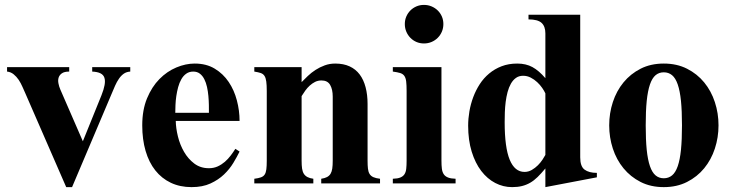

<svg xmlns="http://www.w3.org/2000/svg" viewBox="-20 -748 2987 783"><path d="M511.2 -456.1V-474.1H356V-456.1Q377.4 -455.1 389.6 -449Q401.9 -442.9 405.8 -430.9Q409.7 -418.9 406.5 -401.1Q403.3 -383.3 394 -359.9L317.9 -171.9L226.1 -382.8Q220.7 -395 218.3 -408.2Q215.8 -421.4 219.2 -431.9Q222.7 -442.4 232.7 -449.2Q242.7 -456.1 262.2 -456.1V-474.1H8.8V-456.1Q23.9 -454.6 35.6 -445.1Q47.4 -435.5 56.2 -422.4Q64.9 -409.2 71.3 -394.5Q77.6 -379.9 83 -368.2L250 15.1H273.9L434.1 -362.8Q441.9 -381.8 449.2 -398.2Q456.5 -414.6 465.1 -427Q473.6 -439.5 484.6 -447.3Q495.6 -455.1 511.2 -456.1Z M957 -129.9 939.9 -141.1Q931.2 -127.4 920.7 -113.5Q910.2 -99.6 897 -88.1Q883.8 -76.7 867.7 -69.3Q851.6 -62 832 -62Q797.4 -62 772.2 -81.1Q747.1 -100.1 730.5 -128.9Q713.9 -157.7 705.6 -191.4Q697.3 -225.1 696.8 -254.9H957Q957 -296.9 946 -338.6Q935.1 -380.4 912.6 -413.8Q890.1 -447.3 855.7 -468Q821.3 -488.8 773.9 -488.8Q737.3 -488.8 699.2 -472.9Q661.1 -457 630.1 -425.5Q599.1 -394 579.6 -346.9Q560.1 -299.8 560.1 -236.8Q560.1 -179.2 573.7 -132.6Q587.4 -85.9 613.3 -53.2Q639.2 -20.5 676.5 -2.7Q713.9 15.1 761.2 15.1Q806.2 15.1 838.4 0.2Q870.6 -14.6 893.6 -36.6Q916.5 -58.6 931.6 -83.7Q946.8 -108.9 957 -129.9ZM832 -288.1H694.8Q694.8 -301.8 695.6 -319.6Q696.3 -337.4 699 -356Q701.7 -374.5 706.5 -392.6Q711.4 -410.6 719.5 -424.8Q727.5 -439 739.5 -447.5Q751.5 -456.1 768.1 -456.1Q784.2 -456.1 795.2 -447.5Q806.2 -439 813.2 -425Q820.3 -411.1 824.2 -393.3Q828.1 -375.5 829.8 -356.7Q831.5 -337.9 831.8 -320.1Q832 -302.2 832 -288.1Z M1529.8 0V-19Q1512.7 -21 1502.4 -25.6Q1492.2 -30.3 1487.1 -38.8Q1481.9 -47.4 1480.5 -60.5Q1479 -73.7 1479 -92.8V-324.2Q1479 -361.8 1470.9 -392.3Q1462.9 -422.9 1446.8 -444.3Q1430.7 -465.8 1405.8 -477.3Q1380.9 -488.8 1347.2 -488.8Q1324.2 -488.8 1304.2 -481.4Q1284.2 -474.1 1266.8 -462.9Q1249.5 -451.7 1235.4 -438.2Q1221.2 -424.8 1210 -413.1V-474.1H1017.1V-456.1Q1033.2 -453.6 1043.2 -450.2Q1053.2 -446.8 1058.6 -438.5Q1064 -430.2 1065.9 -415.5Q1067.9 -400.9 1067.9 -377V-92.8Q1067.9 -71.3 1066.2 -57.6Q1064.5 -43.9 1059.3 -36.1Q1054.2 -28.3 1043.9 -24.7Q1033.7 -21 1017.1 -19V0H1257.8V-19Q1243.2 -21 1233.9 -25.9Q1224.6 -30.8 1219.2 -39.1Q1213.9 -47.4 1211.9 -60.5Q1210 -73.7 1210 -92.8V-356Q1216.8 -367.2 1225.1 -378.7Q1233.4 -390.1 1243.4 -399.2Q1253.4 -408.2 1265.1 -414.1Q1276.9 -419.9 1291 -419.9Q1315.9 -419.9 1326.4 -401.6Q1336.9 -383.3 1336.9 -354V-92.8Q1336.9 -73.7 1335 -60.5Q1333 -47.4 1327.9 -39.1Q1322.8 -30.8 1313.5 -25.9Q1304.2 -21 1290 -19V0Z M1788.1 -649.9Q1788.1 -666.5 1782 -680.7Q1775.9 -694.8 1765.1 -705.3Q1754.4 -715.8 1740 -721.9Q1725.6 -728 1709 -728Q1692.4 -728 1678.2 -721.9Q1664.1 -715.8 1653.6 -705.3Q1643.1 -694.8 1637 -680.7Q1630.9 -666.5 1630.9 -649.9Q1630.9 -633.3 1637 -618.9Q1643.1 -604.5 1653.6 -593.8Q1664.1 -583 1678.2 -576.9Q1692.4 -570.8 1709 -570.8Q1725.6 -570.8 1740 -576.9Q1754.4 -583 1765.1 -593.8Q1775.9 -604.5 1782 -618.9Q1788.1 -633.3 1788.1 -649.9ZM1837.9 0V-19Q1818.4 -19.5 1806.9 -24.2Q1795.4 -28.8 1789.6 -37.6Q1783.7 -46.4 1782 -60.1Q1780.3 -73.7 1780.3 -92.8V-474.1H1582V-456.1Q1600.6 -453.6 1611.8 -450.2Q1623 -446.8 1628.9 -438.5Q1634.8 -430.2 1636.5 -415.5Q1638.2 -400.9 1638.2 -377V-92.8Q1638.2 -73.7 1636.7 -60.1Q1635.3 -46.4 1629.6 -37.6Q1624 -28.8 1612.8 -24.2Q1601.6 -19.5 1582 -19V0Z M2414.1 -24.9V-43Q2381.8 -43 2364 -56.2Q2346.2 -69.3 2346.2 -106V-688H2135.3V-668.9Q2172.9 -668.9 2188.5 -654.8Q2204.1 -640.6 2204.1 -611.8V-429.2Q2177.7 -460 2151.4 -474.4Q2125 -488.8 2089.4 -488.8Q2054.2 -488.8 2025.6 -477.8Q1997.1 -466.8 1974.9 -448.2Q1952.6 -429.7 1936.5 -404.8Q1920.4 -379.9 1909.9 -351.8Q1899.4 -323.7 1894.3 -293.9Q1889.2 -264.2 1889.2 -235.8Q1889.2 -176.3 1903.6 -129.6Q1918 -83 1942.6 -50.8Q1967.3 -18.6 1999.8 -1.7Q2032.2 15.1 2068.4 15.1Q2090.8 15.1 2108.6 10.7Q2126.5 6.3 2142.1 -2.7Q2157.7 -11.7 2172.4 -26.1Q2187 -40.5 2204.1 -61V15.1ZM2204.1 -116.2Q2200.2 -108.9 2192.4 -96.9Q2184.6 -85 2173.6 -74Q2162.6 -63 2148.7 -54.9Q2134.8 -46.9 2119.1 -46.9Q2079.1 -46.9 2058.6 -96.7Q2038.1 -146.5 2038.1 -250Q2038.1 -268.6 2038.8 -290Q2039.6 -311.5 2042.2 -332.5Q2044.9 -353.5 2050 -372.8Q2055.2 -392.1 2063.5 -406.7Q2071.8 -421.4 2084 -430.2Q2096.2 -439 2113.3 -439Q2129.9 -439 2144.5 -431.4Q2159.2 -423.8 2170.9 -412.8Q2182.6 -401.9 2191.2 -389.4Q2199.7 -377 2204.1 -367.2Z M2910.2 -236.8Q2910.2 -286.1 2895.3 -331.5Q2880.4 -377 2851.8 -411.9Q2823.2 -446.8 2781.7 -467.8Q2740.2 -488.8 2687 -488.8Q2633.8 -488.8 2592.5 -467.8Q2551.3 -446.8 2522.7 -411.9Q2494.1 -377 2479.2 -331.5Q2464.4 -286.1 2464.4 -236.8Q2464.4 -187.5 2479.2 -142.1Q2494.1 -96.7 2522.7 -61.8Q2551.3 -26.9 2592.5 -5.9Q2633.8 15.1 2687 15.1Q2740.2 15.1 2781.7 -5.9Q2823.2 -26.9 2851.8 -61.8Q2880.4 -96.7 2895.3 -142.1Q2910.2 -187.5 2910.2 -236.8ZM2761.2 -236.8Q2761.2 -178.2 2757.1 -137.2Q2752.9 -96.2 2743.9 -70.3Q2734.9 -44.4 2720.7 -32.7Q2706.5 -21 2687 -21Q2667.5 -21 2653.6 -32.7Q2639.6 -44.4 2630.6 -70.3Q2621.6 -96.2 2617.4 -137.2Q2613.3 -178.2 2613.3 -236.8Q2613.3 -295.4 2617.4 -336.4Q2621.6 -377.4 2630.6 -403.6Q2639.6 -429.7 2653.6 -441.4Q2667.5 -453.1 2687 -453.1Q2706.5 -453.1 2720.7 -441.4Q2734.9 -429.7 2743.9 -403.6Q2752.9 -377.4 2757.1 -336.4Q2761.2 -295.4 2761.2 -236.8Z"/></svg>

Font: Galatia SIL
Style: Bold
Weight: 700
Designer: Development by SIL's NRSI team
Version: Version 2.1